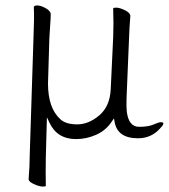

<svg xmlns="http://www.w3.org/2000/svg" viewBox="-20 -499 619 704"><path d="M259 11Q189 11 161 -50L152 -69L148 78Q147 129 148 183Q146 185 135.5 185Q125 185 105.5 176.5Q86 168 85 159V157Q89 108 89 70L103 -367Q106 -435 104 -473Q105 -479 117 -479Q129 -479 146.5 -469.5Q164 -460 166 -449V-446Q166 -433 164 -407Q162 -381 161 -359L156 -193Q156 -103 201 -62Q221 -43 263 -43Q305 -43 344 -76Q383 -109 386 -172L395 -363Q397 -412 395 -468Q395 -471 406.5 -471Q418 -471 437 -462Q456 -453 458 -442Q454 -392 453 -355L444 -139Q443 -104 445 -89Q452 -34 490 -34Q524 -34 543 -42.5Q562 -51 570 -51Q590 -51 566 -27Q534 8 486 8Q410 8 400 -53L398 -65L391 -55Q369 -21 333 -5Q297 11 259 11Z"/></svg>

Font: LXGW WenKai Lite Light
Style: Regular
Weight: 300
Designer: LXGW / Fontworks Inc.
Foundry: LXGW / Fontworks Inc.
Version: Version 1.511; March 25, 2025